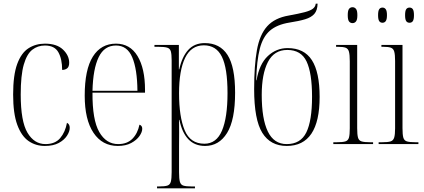

<svg xmlns="http://www.w3.org/2000/svg" viewBox="-20 -779 2291 1038"><path d="M222 10Q173 10 134.5 -16.5Q96 -43 73.5 -104Q51 -165 51 -268Q51 -373 73 -433Q95 -493 134 -518Q173 -543 223 -543Q287 -543 320.5 -511Q354 -479 354 -440Q354 -418 343 -409.5Q332 -401 316 -401Q316 -460 295.5 -496.5Q275 -533 223 -533Q184 -533 154.5 -510Q125 -487 108.5 -429.5Q92 -372 92 -268Q92 -123 128.5 -61.5Q165 0 226 0Q278 0 305.5 -32.5Q333 -65 342 -115Q357 -108 357 -88Q357 -68 342 -45Q327 -22 297.5 -6Q268 10 222 10Z M617 10Q533 10 485.5 -61Q438 -132 438 -262Q438 -403 482 -473Q526 -543 607 -543Q683 -543 723.5 -476Q764 -409 764 -293V-278H480Q479 -131 516.5 -65.5Q554 0 619 0Q667 0 695.5 -28.5Q724 -57 734 -105Q749 -100 749 -83Q749 -65 734 -43.5Q719 -22 689.5 -6Q660 10 617 10ZM723 -288Q722 -405 695 -469Q668 -533 607 -533Q544 -533 513.5 -470Q483 -407 480 -288Z M829 239V229H840Q870 229 884.5 224.5Q899 220 903.5 203.5Q908 187 908 152V-452Q908 -486 903.5 -501.5Q899 -517 883.5 -521.5Q868 -526 835 -526H815V-536H947V-404H949Q964 -472 997.5 -509Q1031 -546 1087 -546Q1169 -546 1210 -482Q1251 -418 1251 -278Q1251 -130 1207.5 -60Q1164 10 1089 10Q1033 10 998.5 -26Q964 -62 950 -131H948Q949 -99 948.5 -63.5Q948 -28 948 12V152Q948 187 952.5 203.5Q957 220 971.5 224.5Q986 229 1015 229H1034V239ZM1085 -2Q1150 -2 1180 -72.5Q1210 -143 1210 -276Q1210 -411 1179.5 -472.5Q1149 -534 1082 -534Q1014 -534 981 -466.5Q948 -399 948 -275Q948 -147 978.5 -74.5Q1009 -2 1085 -2Z M1530 10Q1442 10 1398 -61Q1354 -132 1354 -297Q1354 -425 1369 -508.5Q1384 -592 1424.5 -637Q1465 -682 1541 -695Q1596 -705 1626.5 -713Q1657 -721 1671 -731.5Q1685 -742 1687 -759H1697Q1696 -723 1679.5 -704Q1663 -685 1630 -675Q1597 -665 1545 -657Q1477 -646 1439 -613Q1401 -580 1384.5 -515.5Q1368 -451 1365 -345H1367Q1382 -433 1428 -476Q1474 -519 1535 -519Q1624 -519 1666 -454Q1708 -389 1708 -255Q1708 10 1530 10ZM1530 0Q1605 0 1636 -63Q1667 -126 1667 -256Q1667 -384 1637.5 -446.5Q1608 -509 1533 -509Q1462 -509 1428.5 -444Q1395 -379 1395 -266Q1395 -136 1428 -68Q1461 0 1530 0Z M1886 -654Q1874 -654 1867 -663Q1860 -672 1860 -697Q1860 -722 1867 -731Q1874 -740 1886 -740Q1897 -740 1904.5 -731Q1912 -722 1912 -697Q1912 -672 1904.5 -663Q1897 -654 1886 -654ZM1782 0V-10H1801Q1832 -10 1847 -14.5Q1862 -19 1866.5 -35Q1871 -51 1871 -85V-448Q1871 -483 1866.5 -499.5Q1862 -516 1848.5 -521Q1835 -526 1807 -526H1797V-536H1911V-86Q1911 -51 1915.5 -35Q1920 -19 1935 -14.5Q1950 -10 1980 -10H1997V0Z M2194 -656Q2182 -656 2176 -665Q2170 -674 2170 -697Q2170 -720 2176 -729Q2182 -738 2194 -738Q2206 -738 2212 -729Q2218 -720 2218 -697Q2218 -674 2212 -665Q2206 -656 2194 -656ZM2048 -656Q2036 -656 2030 -665Q2024 -674 2024 -697Q2024 -720 2030 -729Q2036 -738 2048 -738Q2059 -738 2065.5 -729Q2072 -720 2072 -697Q2072 -674 2065.5 -665Q2059 -656 2048 -656ZM2027 0V-10H2046Q2077 -10 2091.5 -14.5Q2106 -19 2111 -35Q2116 -51 2116 -85V-449Q2116 -483 2111.5 -499.5Q2107 -516 2093.5 -521Q2080 -526 2052 -526H2042V-536H2156V-86Q2156 -51 2160.5 -35Q2165 -19 2180 -14.5Q2195 -10 2226 -10H2242V0Z"/></svg>

Font: Noto Serif Display Condensed ExtraLight
Style: Regular
Weight: 200
Width: 3
Designer: Monotype Design Team
Foundry: Monotype Imaging Inc.
Version: Version 2.009